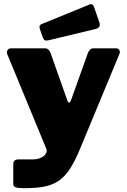

<svg xmlns="http://www.w3.org/2000/svg" viewBox="-20 -770 629 954"><path d="M102 165Q71 165 58.5 161Q46 157 46 143V41Q46 35 52 28.5Q58 22 74 22H145Q162 22 176 17Q190 12 198.5 4.5Q207 -3 210.5 -12.5Q214 -22 210 -31L16 -501Q12 -512 17.5 -521Q23 -530 35 -530H204Q213 -530 220 -524Q227 -518 230 -510L315 -270Q318 -261 323 -260.5Q328 -260 332 -270L418 -510Q422 -518 428.5 -524Q435 -530 444 -530H556Q568 -530 573 -521Q578 -512 573 -501L378 -31Q352 32 326.5 70.5Q301 109 270 129.5Q239 150 198.5 157.5Q158 165 102 165ZM447 -736 474 -658Q482 -633 455 -626L222 -570Q209 -567 203 -570Q197 -573 193 -583L178 -626Q172 -644 186 -650L426 -748Q440 -754 447 -736Z"/></svg>

Font: Libre Franklin Black
Style: Regular
Weight: 900
Designer: Pablo Impallari, Rodrigo Fuenzalida, Nhung Nguyen
Foundry: Impallari Type
Version: Version 3.000